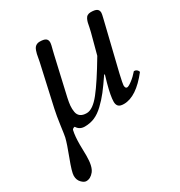

<svg xmlns="http://www.w3.org/2000/svg" viewBox="-161 -550 839 896"><g transform="rotate(-30 258.5 -102.5)"><path d="M134.8 -356.9Q136.2 -363.8 138.4 -376Q140.6 -388.2 142.1 -395.5Q143.6 -402.8 147 -412.1Q150.4 -421.4 154.3 -426.5Q158.2 -431.6 165 -435.3Q171.9 -439 181.2 -439Q204.1 -439 213.6 -432.4Q223.1 -425.8 223.1 -412.1Q223.1 -406.7 220.9 -396.2Q218.8 -385.7 214.8 -372.1L210 -352.1L163.1 -147Q158.2 -124.5 156.7 -107.7Q155.3 -90.8 158.2 -74.2Q161.1 -57.6 173.1 -48.8Q185.1 -40 206.1 -40Q238.8 -40 278.8 -90.3Q318.8 -140.6 381.8 -247.1L411.1 -356.9Q413.6 -365.2 416.3 -379.6Q418.9 -394 420.9 -402.6Q422.9 -411.1 427.2 -420.7Q431.6 -430.2 439 -434.6Q446.3 -439 457 -439Q480 -439 489.5 -432.4Q499 -425.8 499 -412.1Q499 -405.3 492.9 -381.3Q486.8 -357.4 485.8 -352.1L430.2 -124Q418.9 -74.2 418.9 -66.9Q418.9 -49.8 429.2 -49.8Q437 -49.8 456.3 -64.2Q475.6 -78.6 494.1 -100.1Q511.2 -100.1 517.1 -83Q444.8 9.8 377.9 9.8Q356.9 9.8 348.9 1.2Q340.8 -7.3 340.8 -22.9Q340.8 -52.7 357.9 -115.2L369.1 -153.8L366.2 -155.8Q336.4 -111.8 315.7 -85.2Q294.9 -58.6 270 -34.9Q245.1 -11.2 220.5 -0.7Q195.8 9.8 167 9.8Q138.7 9.8 125 -13.2Q120.6 -13.2 116 -10.3Q111.3 -7.3 110.8 -3.9Q104 25.4 104 70.8Q104 81.5 104.5 101.6Q105 121.6 105 130.9Q105 188.5 86.9 211.2Q68.8 233.9 45.9 233.9Q33.7 233.9 20.3 219.7Q6.8 205.6 6.8 183.1Q6.8 163.1 31 99.9Q55.2 36.6 62 7.8Q64.5 -3.4 71 -52Q77.6 -100.6 85 -133.8Z"/></g></svg>

Font: Linux Libertine G
Style: Italic
Weight: 400
Italic angle: -12°
Designer: Philipp H. Poll
Foundry: Philipp H. Poll
Version: Version 5.1.3